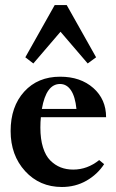

<svg xmlns="http://www.w3.org/2000/svg" viewBox="-20 -728 458 759"><path d="M111.8 -477.1 80.1 -501.5 196.3 -708H243.7L359.9 -501.5L326.7 -477.1L219.2 -602.5ZM224.6 11.2Q136.7 11.2 79.3 -51.5Q22 -114.3 22 -210Q22 -306.6 75.7 -365.7Q129.4 -424.8 217.8 -424.8Q298.3 -424.8 348.9 -380.1Q399.4 -335.4 399.4 -264.6H141.6Q139.6 -246.6 139.6 -223.6Q139.6 -178.7 149.9 -145.5Q160.2 -112.3 178.7 -93.8Q197.3 -75.2 219.7 -66.4Q242.2 -57.6 269.5 -57.6Q325.2 -57.6 372.1 -95.2L391.6 -79.1Q365.2 -38.6 321.8 -13.7Q278.3 11.2 224.6 11.2ZM217.3 -396Q162.6 -396 145.5 -297.4H282.2Q277.3 -346.2 260.5 -371.1Q243.7 -396 217.3 -396Z"/></svg>

Font: Elstob 18pt
Style: Bold
Weight: 700
Designer: Peter S. Baker
Version: Version 1.015